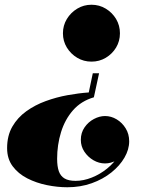

<svg xmlns="http://www.w3.org/2000/svg" viewBox="-20 -550 670 810"><path d="M264 240Q222.5 240 178 231Q133.5 222 95.2 202.5Q57 183 33.5 151.5Q10 120 10 75Q10 22.5 32 -15.8Q54 -54 90.8 -80.5Q127.5 -107 172.8 -123.5Q218 -140 265 -148.5Q312 -157 354.5 -160L371.5 -241H398L376 -139.5Q322.5 -124 288.2 -85Q254 -46 237.5 7.5Q221 61 221 120Q221 152 228.2 172.5Q235.5 193 252.5 203Q269.5 213 299 213Q332.5 213 367.5 199Q402.5 185 432 161Q461.5 137 479.8 107.2Q498 77.5 498 46H524Q524 71 509 92.2Q494 113.5 471 126.5Q448 139.5 423 139.5Q397.5 139.5 374.2 126Q351 112.5 336 90Q321 67.5 321 40Q321 10 336.8 -12.8Q352.5 -35.5 376.2 -48Q400 -60.5 423 -60.5Q449 -60.5 472.2 -46.5Q495.5 -32.5 510.2 -8.5Q525 15.5 525 46Q525 80.5 505.2 114.8Q485.5 149 450 177.5Q414.5 206 367 223Q319.5 240 264 240ZM366 -290Q333 -290 305.8 -306.2Q278.5 -322.5 262 -349.5Q245.5 -376.5 245.5 -409.5Q245.5 -442.5 262 -469.8Q278.5 -497 305.8 -513.5Q333 -530 366 -530Q399 -530 426.2 -513.5Q453.5 -497 469.8 -469.8Q486 -442.5 486 -409.5Q486 -376.5 469.8 -349.5Q453.5 -322.5 426.2 -306.2Q399 -290 366 -290Z"/></svg>

Font: Bodoni Moda 9pt Black
Style: Italic
Weight: 900
Italic angle: -13°
Designer: Owen Earl
Foundry: indestructible type
Version: Version 2.004